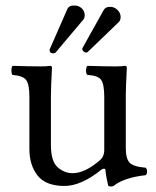

<svg xmlns="http://www.w3.org/2000/svg" viewBox="-20 -673 571 705"><path d="M422.9 -610.8Q422.9 -598.6 416 -591.8L301.8 -481.9Q299.8 -480 295.9 -480Q292 -480 287.1 -483.9Q282.2 -487.8 282.2 -493.2Q282.2 -496.1 283.2 -497.1L360.8 -636.2Q367.7 -648.4 384.8 -647.9Q399.9 -647.9 411.4 -636.5Q422.9 -625 422.9 -610.8ZM291 -617.2Q291 -607.4 286.1 -601.1L184.1 -480Q181.2 -477.1 175.8 -477.1Q161.6 -477.1 162.1 -490.2Q162.1 -492.2 163.1 -493.2L227.1 -639.2Q232.9 -653.3 252.9 -652.8Q269 -652.8 280 -642.6Q291 -632.3 291 -617.2ZM216.8 9.8Q147.9 9.8 117.9 -28.6Q87.9 -66.9 87.9 -126V-317.9Q87.9 -364.7 75.4 -379.9Q63 -395 25.9 -397.9Q22 -401.9 22 -413.8Q22 -425.8 25.9 -431.2Q93.8 -429.2 127.9 -429.2Q152.8 -429.2 163.1 -431.2Q170.9 -431.2 170.9 -424.8Q167 -351.6 167 -321.8V-140.1Q167 -81.1 191.4 -59.1Q215.8 -37.1 247.1 -37.1Q292 -37.1 347.2 -85Q363.3 -99.1 362.8 -124V-316.9Q362.8 -364.7 350.8 -380.4Q338.9 -396 300.8 -397.9Q295.9 -401.9 295.9 -413.8Q295.9 -425.8 300.8 -431.2Q368.7 -429.2 402.8 -429.2Q427.7 -429.2 438 -431.2Q445.8 -431.2 445.8 -424.8Q441.9 -351.6 441.9 -321.8V-129.9Q441.9 -90.8 455.6 -75.9Q469.2 -61 515.1 -57.1Q520 -52.2 520 -43.2Q520 -34.2 515.1 -29.8Q435.1 -21 397 9.8Q388.2 13.7 377.9 9.8Q369.1 -24.4 367.2 -48.8Q366.2 -53.7 361.1 -53.5Q356 -53.2 352.1 -49.8Q277.8 9.8 216.8 9.8Z"/></svg>

Font: Linux Libertine O
Style: Regular
Weight: 400
Designer: Philipp H. Poll
Foundry: Philipp H. Poll
Version: Version 5.3.0